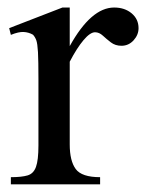

<svg xmlns="http://www.w3.org/2000/svg" viewBox="-20 -480 383 500"><path d="M277.3 -460.4Q304.7 -460.4 322.8 -445.3Q340.8 -430.2 340.8 -406.7Q340.8 -389.2 327.9 -375Q314.9 -360.8 296.4 -360.8Q280.3 -360.8 268.8 -369.6Q257.3 -378.4 247.8 -387.2Q238.3 -396 227.5 -396Q214.8 -396 197.5 -375.5Q180.2 -355 161.6 -319.3V-104Q161.6 -61 177.2 -39.8Q192.9 -18.6 240.7 -18.6V0H8.3V-18.6Q36.1 -18.6 51.8 -23.2Q67.4 -27.8 73.7 -45.4Q80.1 -63 80.1 -101.1V-274.4Q80.1 -321.8 78.9 -344.2Q77.6 -366.7 74.5 -375.2Q71.3 -383.8 65.9 -389.6Q54.7 -396 41.7 -396.7Q28.8 -397.5 8.3 -389.2L3.9 -406.7L142.6 -460.4H161.6V-359.9Q217.3 -460.4 277.3 -460.4Z"/></svg>

Font: Awami Nastaliq
Style: Regular
Weight: 400
Designer: Peter Martin, SIL International
Foundry: SIL International
Version: Version 3.100